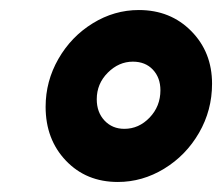

<svg xmlns="http://www.w3.org/2000/svg" viewBox="-20 -828 443 383"><path d="M71 -615Q71 -666 96.5 -710.5Q122 -755 165 -781.5Q208 -808 257 -808Q320 -808 361.5 -766Q403 -724 403 -661Q403 -608 377 -563Q351 -518 307.5 -491.5Q264 -465 215 -465Q152 -465 111.5 -507.5Q71 -550 71 -615ZM300 -648Q300 -673 285 -689Q270 -705 245 -705Q217 -705 195 -683Q173 -661 173 -630Q173 -604 188.5 -587.5Q204 -571 228 -571Q257 -571 278.5 -593.5Q300 -616 300 -648Z"/></svg>

Font: Barlow Semi Condensed ExtraBold
Style: Italic
Weight: 800
Width: 4
Italic angle: -7°
Designer: Jeremy Tribby
Foundry: Tribby Type
Version: Version 1.408